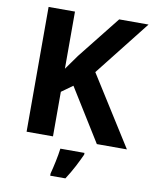

<svg xmlns="http://www.w3.org/2000/svg" viewBox="-99 -788 863 1082"><g transform="rotate(10 332.0 -246.5)"><path d="M664 0H492L305 -301L241 -255V0H90V-714H241V-387Q256 -408 271 -429Q286 -450 301 -471L494 -714H662L413 -398ZM432 71Q417 104 397 142.5Q377 181 351 221H264V208Q272 179 281 136Q290 93 294 61H432Z"/></g></svg>

Font: Noto Sans Duployan
Style: Bold
Weight: 700
Designer: David Corbett
Foundry: David Corbett
Version: Version 3.001